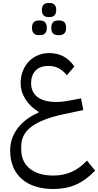

<svg xmlns="http://www.w3.org/2000/svg" viewBox="-20 -960 656 1284"><path d="M337 304Q272 304 218.5 287.5Q165 271 127 238Q89 205 68.5 157Q48 109 48 46Q48 -35 97.5 -101.5Q147 -168 238 -207V-212Q181 -247 149.5 -297.5Q118 -348 118 -404Q118 -449 133 -486Q148 -523 173.5 -549.5Q199 -576 234 -590.5Q269 -605 308 -605Q365 -605 407 -581.5Q449 -558 477 -515L427 -457Q401 -489 371.5 -504Q342 -519 304 -519Q247 -519 217.5 -487.5Q188 -456 188 -404Q188 -371 200.5 -347Q213 -323 235 -308Q257 -293 287.5 -285.5Q318 -278 354 -278Q396 -278 441 -287L522 -302L537 -224L405 -196Q260 -165 191 -113.5Q122 -62 122 18V38Q122 122 179.5 168Q237 214 337 214Q402 214 456.5 190.5Q511 167 562 114L616 181Q554 246 487.5 275Q421 304 337 304ZM367 -725Q347 -725 335 -736.5Q323 -748 323 -774Q323 -800 335 -811.5Q347 -823 367 -823H378Q398 -823 410 -811.5Q422 -800 422 -774Q422 -748 410 -736.5Q398 -725 378 -725ZM238 -725Q218 -725 206 -736.5Q194 -748 194 -774Q194 -800 206 -811.5Q218 -823 238 -823H249Q269 -823 281 -811.5Q293 -800 293 -774Q293 -748 281 -736.5Q269 -725 249 -725ZM302 -846Q283 -846 271.5 -857.5Q260 -869 260 -893Q260 -917 271.5 -928.5Q283 -940 302 -940H314Q333 -940 344.5 -928.5Q356 -917 356 -893Q356 -869 344.5 -857.5Q333 -846 314 -846Z"/></svg>

Font: IBM Plex Sans Arabic
Style: Regular
Weight: 400
Designer: Mike Abbink, Paul van der Laan, Pieter van Rosmalen, Wael Morcos, Khajak Apelian
Foundry: Bold Monday
Version: Version 1.1